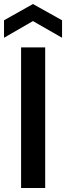

<svg xmlns="http://www.w3.org/2000/svg" viewBox="-34 -936 329 956"><path d="M71 0V-700H191V0ZM-14 -748V-835L130 -916L275 -835V-748L130 -831Z"/></svg>

Font: DM Sans SemiBold
Style: Regular
Weight: 600
Designer: Colophon Foundry, Jonny Pinhorn
Foundry: Colophon Foundry
Version: Version 4.004; ttfautohint (v1.8.4.7-5d5b)